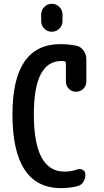

<svg xmlns="http://www.w3.org/2000/svg" viewBox="-20 -970 540 1000"><path d="M297.9 9.8Q44.9 9.8 44.9 -375Q44.9 -740.2 294.9 -740.2Q333 -740.2 375 -732.4Q399.4 -728.5 414.6 -707.5Q429.7 -686.5 429.7 -661.1V-545.9Q429.7 -523.4 414.1 -507.8Q398.4 -492.2 376 -492.2Q353.5 -492.2 338.4 -507.8Q323.2 -523.4 323.2 -545.9V-639.6Q323.2 -648.4 314.5 -651.4Q309.6 -652.3 299.8 -652.3Q156.2 -652.3 156.2 -375Q156.2 -76.2 315.4 -76.2Q350.6 -76.2 383.8 -87.9Q398.4 -92.8 411.6 -85Q424.8 -77.1 424.8 -60.5Q424.8 -38.1 413.6 -21.5Q402.3 -4.9 381.8 0Q342.8 9.8 297.9 9.8ZM305.7 -893.6V-861.3Q305.7 -837.9 289.6 -821.3Q273.4 -804.7 250 -804.7Q226.6 -804.7 210.4 -821.3Q194.3 -837.9 194.3 -861.3V-893.6Q194.3 -917 210.4 -933.6Q226.6 -950.2 250 -950.2Q273.4 -950.2 289.6 -933.6Q305.7 -917 305.7 -893.6Z"/></svg>

Font: Rounded Mgen+ 1mn medium
Style: Regular
Weight: 500
Designer: [Source Han Sans]
Ryoko NISHIZUKA  (kana & ideographs); Paul D. Hunt (Latin, Greek & Cyrillic); Wenlong ZHANG  (bopomofo
Version: Version 1.059.20150602